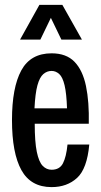

<svg xmlns="http://www.w3.org/2000/svg" viewBox="-20 -755 414 785"><path d="M191 10Q106 10 67.5 -59.5Q29 -129 29 -264Q29 -397 67 -467Q105 -537 191 -537Q251 -537 284.5 -502.5Q318 -468 331.5 -403.5Q345 -339 343 -249H122Q122 -175 130.5 -134Q139 -93 154.5 -77Q170 -61 191 -61Q224 -61 237.5 -87.5Q251 -114 256 -164H345Q336 -65 295 -27.5Q254 10 191 10ZM191 -465Q172 -465 157 -452Q142 -439 133 -406Q124 -373 121 -312H254Q252 -373 244 -406.5Q236 -440 222 -452.5Q208 -465 191 -465ZM62 -593 141 -735H235L315 -593H231L188 -682L145 -593Z"/></svg>

Font: Mona Sans Condensed Medium
Style: Regular
Weight: 500
Width: 3
Designer: Deni Anggara
Foundry: GitHub
Version: Version 1.001; ttfautohint (v1.8.4.7-5d5b);gftools[0.9.31]